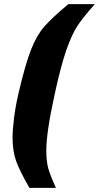

<svg xmlns="http://www.w3.org/2000/svg" viewBox="-20 -763 481 933"><path d="M41 -96Q41 -130 48 -187.5Q55 -245 70 -310Q103 -451 130.5 -521Q158 -591 195 -633.5Q232 -676 312 -743H441Q384 -679 357 -638.5Q330 -598 302.5 -520Q275 -442 244 -297Q205 -119 205 -31Q205 23 215.5 58.5Q226 94 252 150H123Q77 70 59 21.5Q41 -27 41 -96Z"/></svg>

Font: Saira Semi Condensed Black
Style: Italic
Weight: 900
Width: 4
Italic angle: -12°
Designer: Hector Gatti with collaboration of the Omnibus-Type team
Foundry: Omnibus-Type
Version: Version 1.001; ttfautohint (v1.8)